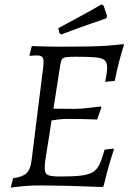

<svg xmlns="http://www.w3.org/2000/svg" viewBox="-20 -850 608 880"><path d="M185 -80Q185 -54 200 -47.5Q215 -41 257 -41Q315 -41 350 -45Q385 -49 405 -61Q425 -73 436.5 -97.5Q448 -122 459 -164L500 -169L502 -164Q502 -164 494 -140Q486 -116 475.5 -78Q465 -40 455 2L450 7Q450 7 429 6.5Q408 6 374.5 4.5Q341 3 301.5 2Q262 1 225 0.5Q188 0 161 0Q125 0 95 2.5Q65 5 47 7.5Q29 10 29 10L40 -33Q84 -39 102 -56.5Q120 -74 125 -117L178 -542Q182 -574 176.5 -585Q171 -596 149 -596Q141 -596 128.5 -595Q116 -594 116 -594L115 -597L126 -639Q126 -639 138 -638.5Q150 -638 170 -637.5Q190 -637 213 -636.5Q236 -636 257 -636Q334 -636 386.5 -637Q439 -638 476.5 -641Q514 -644 546 -648L548 -643Q548 -643 541 -621Q534 -599 524.5 -562Q515 -525 506 -479L462 -475Q462 -475 464 -486Q466 -497 468.5 -512Q471 -527 471 -540Q471 -563 460 -573.5Q449 -584 418.5 -587Q388 -590 329 -590Q298 -590 283.5 -588Q269 -586 264 -578Q259 -570 256 -551L225 -352Q241 -352 271.5 -351.5Q302 -351 324 -351Q337 -351 356.5 -352.5Q376 -354 395.5 -356.5Q415 -359 428.5 -360.5Q442 -362 442 -362L445 -358L425 -302Q425 -302 402.5 -303Q380 -304 348.5 -304.5Q317 -305 290 -305Q269 -305 248.5 -302.5Q228 -300 216 -298Q204 -214 194.5 -160Q185 -106 185 -80ZM467 -766Q467 -766 450 -760Q433 -754 403.5 -744Q374 -734 337 -720.5Q300 -707 261 -692L253 -697L247 -721Q282 -739 317.5 -758.5Q353 -778 382 -794Q411 -810 428.5 -820Q446 -830 446 -830L455 -824L471 -776Z"/></svg>

Font: Alegreya
Style: Italic
Weight: 400
Italic angle: -7°
Designer: Juan Pablo del Peral
Foundry: Huerta Tipografica
Version: Version 2.009